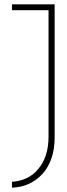

<svg xmlns="http://www.w3.org/2000/svg" viewBox="-20 -720 306 882"><path d="M174 80Q201 51 216 8.5Q231 -34 231 -90V-700H35V-673H203V-93Q203 -45 190.5 -7Q178 31 155 57Q133 84 102 98.5Q71 113 35 115V142Q76 141 111.5 125Q147 109 174 80Z"/></svg>

Font: Josefin Slab Thin Light
Style: Regular
Weight: 300
Version: Version 2.000